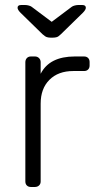

<svg xmlns="http://www.w3.org/2000/svg" viewBox="-20 -745 388 765"><path d="M103 0Q93 0 87 -6Q81 -12 81 -22V-497Q81 -507 87 -513.5Q93 -520 103 -520H119Q129 -520 135.5 -513.5Q142 -507 142 -497V-451Q160 -486 194 -503Q228 -520 278 -520H315Q325 -520 331 -514Q337 -508 337 -498V-484Q337 -474 331 -468Q325 -462 315 -462H272Q212 -462 177 -427Q142 -392 142 -332V-22Q142 -12 135.5 -6Q129 0 119 0ZM181 -595Q174 -595 167 -597Q160 -599 149 -609L62 -694Q50 -706 50 -714Q50 -725 64 -725H81Q87 -725 94.5 -723Q102 -721 106 -718L186 -658L266 -718Q270 -721 277.5 -723Q285 -725 291 -725H308Q322 -725 322 -714Q322 -706 310 -694L223 -609Q213 -599 206 -597Q199 -595 191 -595Z"/></svg>

Font: Rubik Light Light
Style: Regular
Weight: 300
Version: Version 2.101